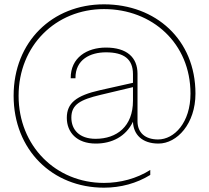

<svg xmlns="http://www.w3.org/2000/svg" viewBox="-20 -752 967 888"><path d="M461 116C538 116 612 96 675 57V34C612 74 536 94 461 94C238 94 66 -77 66 -309C66 -541 238 -710 461 -710C684 -710 861 -552 861 -319C861 -185 786 -107 711 -107C651 -107 616 -139 616 -191V-411C616 -487 566 -532 470 -532C383 -532 306 -486 307 -390H329C328 -477 398 -510 470 -510C553 -510 595 -479 595 -409V-369L443 -335C332 -310 289 -275 289 -207C289 -141 334 -88 423 -88C497 -88 562 -120 595 -189C597 -130 637 -88 713 -88C799 -88 884 -180 884 -319C884 -570 699 -732 461 -732C222 -732 43 -559 43 -309C43 -59 222 116 461 116ZM310 -208C310 -269 352 -291 444 -313L595 -349V-286C595 -167 520 -110 422 -110C347 -110 310 -152 310 -208Z"/></svg>

Font: Aspekta 50
Style: Regular
Weight: 50
Designer: Ivo Dolenc
Version: Version 2.000